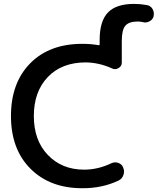

<svg xmlns="http://www.w3.org/2000/svg" viewBox="-20 -992 821 1000"><path d="M678.7 -971.7Q710.9 -971.7 744.1 -965.8Q763.7 -962.9 774.4 -945.3Q781.2 -933.6 781.2 -919.9Q781.2 -914.1 780.3 -908.2Q776.4 -890.6 759.8 -881.8Q748 -875 735.4 -875Q729.5 -875 723.6 -877Q710 -879.9 697.3 -879.9Q651.4 -879.9 632.8 -857.9Q614.3 -835.9 614.3 -779.3V-666Q614.3 -647.5 597.7 -637.7Q588.9 -631.8 579.1 -631.8Q571.3 -631.8 563.5 -635.7Q496.1 -666 426.8 -667Q301.8 -667 229 -590.8Q156.2 -514.6 156.2 -387.7Q156.2 -260.7 229.5 -184.6Q302.7 -108.4 418 -108.4Q490.2 -108.4 559.6 -141.6Q570.3 -146.5 580.1 -146.5Q587.9 -146.5 595.7 -143.6Q614.3 -137.7 621.1 -120.1Q626 -109.4 626 -98.6Q626 -89.8 623 -81.1Q616.2 -60.5 597.7 -51.8Q513.7 -11.7 412.1 -11.7Q410.2 -11.7 408.2 -11.7Q240.2 -11.7 138.7 -113.3Q37.1 -214.8 37.1 -387.7Q37.1 -560.5 137.2 -662.1Q237.3 -763.7 408.2 -763.7Q454.1 -763.7 492.2 -756.8Q499 -754.9 499 -761.7V-784.2Q499 -881.8 542 -926.8Q585 -971.7 678.7 -971.7Z"/></svg>

Font: Gen Jyuu Gothic P Medium
Style: Regular
Weight: 500
Designer: [Source Han Sans]
Ryoko NISHIZUKA  (kana & ideographs); Paul D. Hunt (Latin, Greek & Cyrillic); Wenlong ZHANG  (bopomofo
Version: Version 1.002.20150607